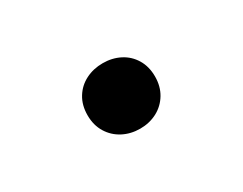

<svg xmlns="http://www.w3.org/2000/svg" viewBox="-40 -365 701 553"><g transform="rotate(-30 310.0 -88.0)"><path d="M197.7 -88.9Q197.7 -122.5 212.8 -146.9Q227.8 -171.4 253.5 -184.4Q279.1 -197.4 310.4 -197.4Q341.2 -197.4 366.8 -184.4Q392.2 -171.4 407.1 -146.8Q422 -122.2 422 -89Q422 -56.4 407.1 -31.6Q392.2 -6.8 366.8 6.7Q341.2 20.1 310.4 20.1Q279.1 20.1 253.5 6.7Q227.8 -6.8 212.8 -31.4Q197.7 -56 197.7 -88.9Z"/></g></svg>

Font: Monaspace Neon Var ExtraLight
Style: Regular
Weight: 200
Designer: Riley Cran and the Lettermatic Team
Version: Version 1.200 (Monaspace Neon Var)